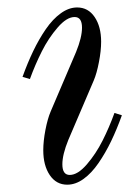

<svg xmlns="http://www.w3.org/2000/svg" viewBox="-20 -488 374 520"><path d="M61 -273.9 41 -279.8Q54.7 -317.9 70.1 -349.9Q85.4 -381.8 104.2 -409.2Q123 -436.5 144.8 -452.1Q166.5 -467.8 189 -467.8Q218.8 -467.8 236.3 -441.9Q253.9 -416 253.9 -375Q253.9 -350.6 248 -320.1Q242.2 -289.6 233.9 -270L165 -108.9Q148.9 -69.3 148.9 -43Q148.9 -14.2 168.9 -14.2Q190.4 -14.2 215.1 -42.7Q239.7 -71.3 257.8 -107.2Q275.9 -143.1 290 -182.1L310.1 -175.8Q296.4 -137.7 281 -105.7Q265.6 -73.7 246.8 -46.4Q228 -19 206.3 -3.4Q184.6 12.2 162.1 12.2Q132.3 12.2 114.7 -13.9Q97.2 -40 97.2 -81.1Q97.2 -105.5 103 -136Q108.9 -166.5 117.2 -186L186 -347.2Q202.1 -386.7 202.1 -413.1Q202.1 -441.9 182.1 -441.9Q160.6 -441.9 136 -413.3Q111.3 -384.8 93.3 -348.9Q75.2 -313 61 -273.9Z"/></svg>

Font: Flanker Steampunk
Style: Italic
Weight: 400
Italic angle: -12°
Designer: Alexey Kryukov, Leonardo Di Lena
Foundry: Alexey Kryukov, Leonardo Di Lena
Version: 1.210